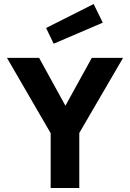

<svg xmlns="http://www.w3.org/2000/svg" viewBox="-20 -946 654 966"><path d="M211.9 -805.2 451.2 -925.8 497.1 -832 250 -726.1ZM599.1 -654.8 378.9 -276.9V0H234.9V-275.9L15.1 -654.8H176.8L309.1 -414.1L441.9 -654.8Z"/></svg>

Font: IntelOne Mono Bold
Style: Regular
Weight: 700
Designer: Fred Shallcrass
Foundry: Frere-Jones Type LLC
Version: Version 1.200;hotconv 1.1.0;makeotfexe 2.6.0;FJTRelease1.2